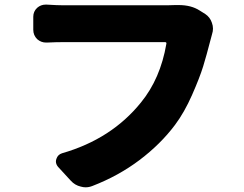

<svg xmlns="http://www.w3.org/2000/svg" viewBox="-20 -757 1040 820"><path d="M728.5 -735.4Q736.3 -735.4 743.2 -735.4Q796.9 -735.4 833 -711.9L856.4 -697.3Q877 -683.6 884.8 -660.2Q889.6 -647.5 889.6 -634.8Q889.6 -623 885.7 -611.3Q884.8 -606.4 881.8 -596.7Q878.9 -586.9 878.9 -585.9Q862.3 -521.5 847.7 -473.6Q833 -425.8 800.3 -351.6Q767.6 -277.3 727.5 -223.6Q666 -141.6 576.2 -73.7Q486.3 -5.9 375 37.1Q360.4 43 345.7 43Q335.9 43 325.2 40Q299.8 34.2 282.2 14.6L227.5 -44.9Q218.8 -55.7 218.8 -67.4Q218.8 -72.3 220.7 -78.1Q226.6 -96.7 245.1 -102.5Q456.1 -163.1 582 -319.3Q665 -420.9 690.4 -569.3Q692.4 -577.1 684.6 -577.1H252Q219.7 -577.1 179.7 -575.2Q177.7 -575.2 176.8 -575.2Q155.3 -575.2 138.7 -589.8Q122.1 -606.4 122.1 -629.9V-685.5Q122.1 -708 138.7 -723.6Q154.3 -737.3 174.8 -737.3Q176.8 -737.3 179.7 -737.3Q225.6 -734.4 252 -734.4H693.4Q711.9 -734.4 728.5 -735.4Z"/></svg>

Font: Gen Jyuu Gothic Heavy
Style: Bold
Weight: 900
Designer: [Source Han Sans]
Ryoko NISHIZUKA  (kana & ideographs); Paul D. Hunt (Latin, Greek & Cyrillic); Wenlong ZHANG  (bopomofo
Version: Version 1.002.20150607